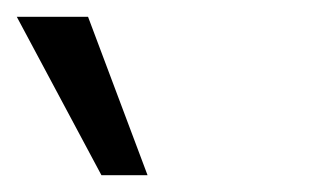

<svg xmlns="http://www.w3.org/2000/svg" viewBox="-148 -770 369 229"><path d="M-128 -750H-43L28 -561H-27Z"/></svg>

Font: Lobster Two
Style: Regular
Weight: 400
Designer: Pablo Impallari
Foundry: Pablo Impallari. www.impallari.com
Version: Version 1.006